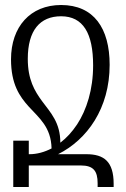

<svg xmlns="http://www.w3.org/2000/svg" viewBox="-20 -747 502 767"><path d="M418 -488C418 -634 355 -727 224 -727C101 -727 24 -640 24 -510C24 -411 58 -362 95 -321C137 -275 184 -239 186 -154C157 -139 127 -131 98 -131H212C328 -189 418 -314 418 -488ZM148 -343C118 -384 91 -429 91 -512C91 -626 140 -682 224 -682C312 -682 352 -614 352 -486C352 -389 326 -308 288 -250C268 -220 246 -196 221 -177C221 -257 183 -296 148 -343ZM33 0H95V-86H303C353 -86 370 -64 370 -15V0H434V-13C434 -102 395 -131 325 -131H95V-185H33Z"/></svg>

Font: Noto Serif Armenian ExtraCondensed
Style: Regular
Weight: 400
Width: 2
Designer: Monotype Design Team
Foundry: Monotype Imaging Inc.
Version: Version 2.008